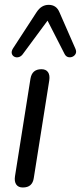

<svg xmlns="http://www.w3.org/2000/svg" viewBox="-20 -786 342 812"><path d="M76.4 6.9Q57.5 6.9 48.7 -5.7Q40 -18.3 43.4 -40.6L108.8 -453Q112.2 -473.4 123.8 -483.4Q135.5 -493.3 155.3 -493.3Q174.3 -493.3 183 -480.9Q191.7 -468.5 188.3 -445.7L122.9 -33.3Q120.1 -13.5 108.7 -3.3Q97.3 6.9 76.4 6.9ZM298.9 -580Q304.2 -567.8 300.1 -559Q295.9 -550.3 286.9 -546.2Q277.8 -542.1 268.3 -544.5Q258.8 -547 253.4 -557.2L181.1 -698.7L75.5 -555.8Q68.2 -546.5 58.1 -544.2Q48.1 -542 40.1 -546.4Q32 -550.8 29.8 -560Q27.6 -569.3 34.9 -581.1L134.3 -733.9Q145.1 -750.5 157.8 -758Q170.5 -765.5 186 -765.5Q201.6 -765.5 213.1 -758Q224.5 -750.5 231.3 -734.4Z"/></svg>

Font: Nunito ExtraLight
Style: Italic
Weight: 200
Italic angle: -9°
Designer: Vernon Adams
Foundry: Vernon Adams
Version: Version 3.602